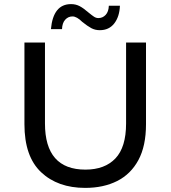

<svg xmlns="http://www.w3.org/2000/svg" viewBox="-20 -907 831 935"><path d="M395 8Q261 8 180 -68.5Q99 -145 99 -302V-700H199V-306Q199 -81 396 -81Q490 -81 542 -135.5Q594 -190 594 -306V-700H691V-302Q691 -196 654 -127.5Q617 -59 550.5 -25.5Q484 8 395 8ZM466 -760Q443 -760 424.5 -770Q406 -780 381 -800Q354 -827 333 -827Q312 -827 297.5 -811Q283 -795 282 -765H228Q239 -887 326 -887Q349 -887 368 -877Q387 -867 411 -846Q428 -832 438 -825.5Q448 -819 459 -819Q480 -819 494.5 -834.5Q509 -850 510 -879H564Q562 -826 536.5 -793Q511 -760 466 -760Z"/></svg>

Font: Argentum Novus
Style: Regular
Weight: 400
Designer: Julieta Ulanovsky
Foundry: Julieta Ulanovsky
Version: Version 7.20;July 27, 2021;FontCreator 13.0.0.2683 64-bit